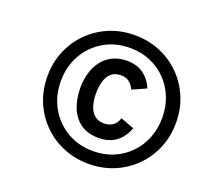

<svg xmlns="http://www.w3.org/2000/svg" viewBox="-124 -858 1081 1016"><g transform="rotate(20 416.0 -350.0)"><path d="M470.5 12Q393.5 12 327.8 -15.5Q262 -43 212.8 -92.2Q163.5 -141.5 136 -207.2Q108.5 -273 108.5 -350Q108.5 -427 136 -492.8Q163.5 -558.5 212.8 -607.8Q262 -657 327.8 -684.5Q393.5 -712 470.5 -712Q547.5 -712 613.2 -684.5Q679 -657 728.2 -607.8Q777.5 -558.5 805 -492.8Q832.5 -427 832.5 -350Q832.5 -273 805 -207.2Q777.5 -141.5 728.2 -92.2Q679 -43 613.2 -15.5Q547.5 12 470.5 12ZM474.5 -135Q411.5 -135 371.5 -164Q331.5 -193 312.2 -242.2Q293 -291.5 293 -352.5Q293 -395 304 -434.2Q315 -473.5 337.8 -504Q360.5 -534.5 395.5 -552.5Q430.5 -570.5 478 -570.5Q534 -570.5 571.2 -543.2Q608.5 -516 628 -469.5L549.5 -434.5Q539 -458 521 -472.8Q503 -487.5 474 -487.5Q438.5 -487.5 418.2 -468.5Q398 -449.5 389.5 -418.8Q381 -388 381 -352.5Q381 -314 390.5 -283.2Q400 -252.5 420.5 -234.8Q441 -217 475 -217Q502 -217 523 -231Q544 -245 553 -274.5L629.5 -246Q609.5 -192 570.2 -163.5Q531 -135 474.5 -135ZM470.5 -59.5Q532.5 -59.5 584.2 -81.5Q636 -103.5 674.5 -143Q713 -182.5 734 -235.5Q755 -288.5 755 -350Q755 -412 733.8 -464.8Q712.5 -517.5 674.2 -556.8Q636 -596 584.2 -618Q532.5 -640 470.5 -640Q387.5 -640 323 -602Q258.5 -564 221.2 -498.5Q184 -433 184 -350Q184 -267.5 221.2 -201.8Q258.5 -136 323 -97.8Q387.5 -59.5 470.5 -59.5Z"/></g></svg>

Font: Overpass SemiBold
Style: Italic
Weight: 600
Italic angle: -10°
Designer: Delve Withrington, Dave Bailey, Thomas Jockin
Foundry: Delve Fonts LLC
Version: Version 4.000